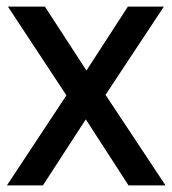

<svg xmlns="http://www.w3.org/2000/svg" viewBox="-20 -564 524 584"><path d="M301 -275.5 483.5 0H371L241 -201L110.5 0H1L182 -274L4 -544H116.5L243 -349.5L369 -544H478.5Z"/></svg>

Font: Encode Sans Semi Condensed Medium
Style: Regular
Weight: 500
Width: 4
Designer: Multiple Designers
Foundry: Impallari Type
Version: Version 2.000